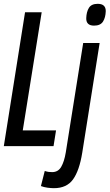

<svg xmlns="http://www.w3.org/2000/svg" viewBox="-23 -764 573 1004"><path d="M-3 0 108 -700H195L96 -82H270L257 0ZM488 -744Q530 -744 530 -706Q529 -672 515.5 -651Q502 -630 469 -630Q427 -630 428 -669Q429 -702 442 -723Q455 -744 488 -744ZM498 -539 407 35Q392 128 359 174Q326 220 259 220Q244 220 225.5 217.5Q207 215 191 209L211 130Q223 134 232 135Q241 136 250 136Q281 136 297 108.5Q313 81 321 33L412 -539Z"/></svg>

Font: Georama Condensed Medium
Style: Italic
Weight: 500
Width: 3
Italic angle: -9°
Designer: Jean-Baptiste Levee
Foundry: Production Type
Version: Version 1.000